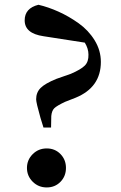

<svg xmlns="http://www.w3.org/2000/svg" viewBox="-20 -782 514 817"><path d="M119.1 -126Q143.6 -150.4 178.7 -150.4Q213.9 -150.4 237.3 -126.5Q260.7 -102.5 260.7 -67.4Q260.7 -32.2 237.3 -8.3Q213.9 15.6 178.7 15.6Q143.6 15.6 119.1 -8.8Q94.7 -33.2 94.7 -67.4Q94.7 -101.6 119.1 -126ZM340.8 -600.6 165 -627.9Q85 -639.6 85 -695.3Q85 -747.1 143.6 -761.7Q185.5 -752 229 -732.4Q272.5 -712.9 314.5 -683.1Q356.4 -653.3 382.8 -610.4Q409.2 -567.4 409.2 -518.6Q409.2 -410.2 301.8 -366.2L256.8 -348.6Q221.7 -332 210.9 -321.3Q200.2 -310.5 198.2 -288.1L197.3 -239.3H165L152.3 -280.3Q133.8 -345.7 133.8 -359.4Q133.8 -388.7 152.8 -407.7Q171.9 -426.8 219.7 -446.3L281.2 -467.8Q324.2 -486.3 340.8 -502.9Q357.4 -519.5 356.4 -549.8Q356.4 -575.2 340.8 -600.6Z"/></svg>

Font: GenRyuMin TW TTF Bold
Style: Regular
Weight: 700
Version: Version 1.300